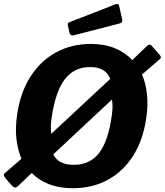

<svg xmlns="http://www.w3.org/2000/svg" viewBox="-35 -984 869 1014"><path d="M807.9 -694.6Q812 -689.8 814.1 -683.9Q816.1 -678.1 809.6 -672.2L715 -590.3Q734.6 -545.8 741.1 -488.3Q747.7 -430.7 737.4 -360.6Q721.1 -245.4 668.6 -162.1Q616.1 -78.9 534.6 -34.4Q453 10 349.8 10Q278.4 10 223.6 -11.4Q168.9 -32.7 132.7 -70.6L59.8 -1Q49.1 8.6 41.4 5.8Q33.7 3 25.1 -6.7L-3.4 -39.8Q-11.7 -49.1 -14.3 -56Q-16.9 -62.9 -8.6 -70.5L78.3 -145.4Q59 -190.7 52 -248.6Q44.9 -306.5 55.2 -376.8Q71.7 -494 124.9 -577.9Q178.1 -661.9 260.2 -706.9Q342.3 -752 444.5 -752Q516.4 -752 571.4 -729.4Q626.5 -706.9 663.5 -666.6L742.9 -742.7Q750.2 -749.6 756.8 -747.8Q763.3 -746 767.3 -740.9L807.9 -694.6ZM237 -358.4Q233.7 -336.5 233.6 -315.6Q233.4 -294.8 235.4 -276.9L547.4 -567.6Q533.1 -601.7 506.2 -615.8Q479.3 -629.9 440.4 -629.9Q356.3 -629.9 306.6 -564.5Q257 -499.1 237 -358.4ZM555.6 -375.3Q558.9 -398.2 559.2 -419.4Q559.4 -440.5 556.4 -458.4L246.2 -168.7Q261.5 -138.8 288.9 -126.2Q316.3 -113.5 355.2 -113.5Q439.6 -113.5 488.1 -175.6Q536.6 -237.8 555.6 -375.3ZM594.8 -949.7 610.1 -882.8Q611.8 -873.8 609.7 -868.5Q607.6 -863.1 595.2 -859.7L355.1 -797.7Q344.7 -795.2 338.8 -800Q333 -804.7 331.5 -812.9L324 -847.9Q320.8 -862.3 328.4 -865.4L577.5 -962.3Q583.1 -964.7 587.9 -962.5Q592.7 -960.3 594.8 -949.7Z"/></svg>

Font: Libre Franklin Thin
Style: Italic
Weight: 100
Italic angle: -8°
Designer: Pablo Impallari, Rodrigo Fuenzalida, Nhung Nguyen
Foundry: Impallari Type
Version: Version 3.000